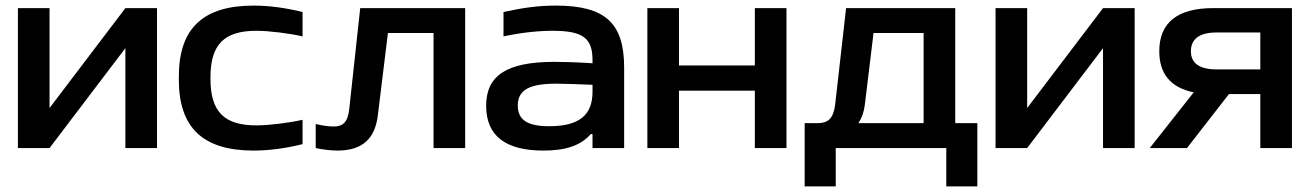

<svg xmlns="http://www.w3.org/2000/svg" viewBox="-20 -529 4664 686"><path d="M44 0H157L428 -357V0H541V-500H428L157 -143V-500H44Z M619 -256V-244C619 -72 706 9 886 9C941 9 1001 1 1061 -14V-101C1013 -90 941 -81 896 -81C782 -81 732 -129 732 -247V-253C732 -371 782 -419 896 -419C941 -419 1013 -410 1061 -399V-486C1001 -501 941 -509 886 -509C706 -509 619 -428 619 -256Z M1330 -117 1366 -411H1529V0H1642V-500H1267L1228 -141C1223 -92 1205 -77 1172 -77C1156 -77 1132 -80 1108 -86V0C1130 5 1164 9 1185 9C1277 9 1320 -35 1330 -117Z M1966 -509C1903 -509 1846 -501 1779 -486V-399C1840 -412 1900 -419 1954 -419C2061 -419 2097 -394 2097 -315V-303C2033 -307 1987 -308 1961 -308C1790 -308 1717 -259 1717 -151C1717 -43 1787 9 1922 9C2001 9 2055 -9 2091 -50H2097V0H2210V-288C2210 -446 2143 -509 1966 -509ZM1830 -152C1830 -207 1870 -230 1967 -230C1998 -230 2050 -228 2097 -226V-201C2097 -119 2051 -78 1942 -78C1864 -78 1830 -101 1830 -152Z M2293 0H2406V-205H2677V0H2790V-500H2677V-295H2406V-500H2293Z M2901 -89H2855V137H2966V0H3361V137H3472V-89H3393V-500H3003L2964 -156C2958 -106 2939 -89 2901 -89ZM3047 -89C3059 -107 3067 -129 3070 -155L3101 -411H3280V-89Z M3537 0H3650L3921 -357V0H4034V-500H3921L3650 -143V-500H3537Z M4596 -500H4314C4187 -500 4122 -448 4122 -346C4122 -265 4163 -216 4245 -199L4088 0H4221L4371 -193H4483V0H4596ZM4235 -346C4235 -390 4266 -413 4327 -413H4483V-281H4327C4266 -281 4235 -303 4235 -346Z"/></svg>

Font: LT Wave Medium
Style: Regular
Weight: 500
Designer: Daniel Lyons
Version: Version 2.5 (Glyphs App)